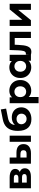

<svg xmlns="http://www.w3.org/2000/svg" viewBox="1911 -2714 996 4859"><g transform="rotate(-90 2409.5 -284.0)"><path d="M75 0V-538H350Q451 -538 508 -501.5Q565 -465 565 -399Q565 -333 511.5 -295.5Q458 -258 370 -258L386 -294Q484 -294 532.5 -258Q581 -222 581 -153Q581 -82 527 -41Q473 0 362 0ZM218 -106H349Q392 -106 413.5 -120.5Q435 -135 435 -165Q435 -196 415 -210.5Q395 -225 352 -225H218ZM218 -317H336Q377 -317 397.5 -332Q418 -347 418 -375Q418 -404 397.5 -418Q377 -432 336 -432H218Z M1251 0V-538H1406V0ZM980 -366Q1086 -365 1139.5 -318.5Q1193 -272 1193 -187Q1193 -98 1132 -48.5Q1071 1 959 1L697 0V-538H852V-366ZM945 -110Q990 -109 1014 -129Q1038 -149 1038 -189Q1038 -229 1014 -246.5Q990 -264 945 -265L852 -266V-110Z M1823 12Q1757 12 1703 -7.5Q1649 -27 1609.5 -68.5Q1570 -110 1548.5 -175Q1527 -240 1527 -330Q1527 -394 1538 -447Q1549 -500 1571 -543.5Q1593 -587 1627.5 -620.5Q1662 -654 1708.5 -676.5Q1755 -699 1814 -711L2070 -762L2091 -628L1865 -583Q1845 -579 1819.5 -572.5Q1794 -566 1768.5 -553Q1743 -540 1721.5 -516.5Q1700 -493 1687 -455.5Q1674 -418 1674 -363Q1674 -346 1675.5 -337Q1677 -328 1678.5 -318Q1680 -308 1680 -287L1630 -336Q1652 -383 1686.5 -416Q1721 -449 1766.5 -466.5Q1812 -484 1868 -484Q1944 -484 2001.5 -453.5Q2059 -423 2091 -368Q2123 -313 2123 -243Q2123 -167 2085 -109.5Q2047 -52 1979.5 -20Q1912 12 1823 12ZM1831 -109Q1870 -109 1900 -126.5Q1930 -144 1946.5 -173.5Q1963 -203 1963 -240Q1963 -276 1946.5 -304Q1930 -332 1900 -348Q1870 -364 1830 -364Q1791 -364 1760 -348.5Q1729 -333 1712 -306Q1695 -279 1695 -243Q1695 -206 1712.5 -175.5Q1730 -145 1760.5 -127Q1791 -109 1831 -109Z M2546 8Q2478 8 2427 -22Q2376 -52 2347.5 -113.5Q2319 -175 2319 -269Q2319 -364 2346 -425Q2373 -486 2424 -516Q2475 -546 2546 -546Q2622 -546 2682.5 -511.5Q2743 -477 2778.5 -415Q2814 -353 2814 -269Q2814 -184 2778.5 -122Q2743 -60 2682.5 -26Q2622 8 2546 8ZM2228 194V-538H2377V-428L2374 -268L2384 -109V194ZM2519 -120Q2558 -120 2588.5 -138Q2619 -156 2637.5 -189.5Q2656 -223 2656 -269Q2656 -316 2637.5 -349Q2619 -382 2588.5 -400Q2558 -418 2519 -418Q2480 -418 2449 -400Q2418 -382 2400 -349Q2382 -316 2382 -269Q2382 -223 2400 -189.5Q2418 -156 2449 -138Q2480 -120 2519 -120Z M3135 8Q3059 8 2998 -26.5Q2937 -61 2901.5 -123Q2866 -185 2866 -269Q2866 -354 2901.5 -416Q2937 -478 2998 -512Q3059 -546 3135 -546Q3203 -546 3254 -516Q3305 -486 3333 -425Q3361 -364 3361 -269Q3361 -175 3334 -113.5Q3307 -52 3256.5 -22Q3206 8 3135 8ZM3162 -120Q3200 -120 3231 -138Q3262 -156 3280.5 -189.5Q3299 -223 3299 -269Q3299 -316 3280.5 -349Q3262 -382 3231 -400Q3200 -418 3162 -418Q3123 -418 3092 -400Q3061 -382 3042.5 -349Q3024 -316 3024 -269Q3024 -223 3042.5 -189.5Q3061 -156 3092 -138Q3123 -120 3162 -120ZM3303 0V-110L3306 -270L3296 -429V-538H3452V0Z M3450 -1 3458 -129Q3464 -128 3470 -127.5Q3476 -127 3481 -127Q3509 -127 3525 -143Q3541 -159 3549 -186.5Q3557 -214 3560.5 -249Q3564 -284 3566 -322L3574 -538H4034V0H3878V-448L3913 -410H3677L3710 -450L3703 -315Q3700 -243 3691.5 -183Q3683 -123 3664 -79.5Q3645 -36 3613 -12.5Q3581 11 3531 11Q3513 11 3493 8Q3473 5 3450 -1Z M4184 0V-538H4339V-218L4601 -538H4744V0H4589V-320L4328 0Z"/></g></svg>

Font: MOST Montserrat
Style: Bold
Weight: 700
Designer: Julieta Ulanovsky
Foundry: Julieta Ulanovsky
Version: Version 8.000;March 11, 2024;FontCreator 15.0.0.2926 64-bit